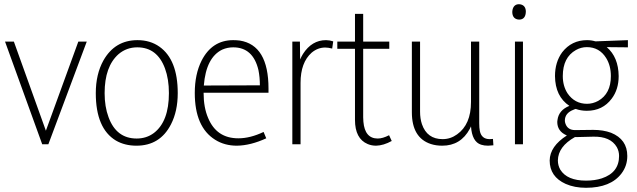

<svg xmlns="http://www.w3.org/2000/svg" viewBox="-20 -686 3028 913"><path d="M210 0 392.6 -488.3H352.5L198.2 -64.5L45.9 -488.3H3.9L180.7 0Z M629.9 -27.3Q533.2 -27.3 496.1 -128.9Q477.5 -178.7 477.5 -243.2Q477.5 -370.1 543.9 -428.7Q582 -460.9 632.8 -460.9Q727.5 -460.9 764.6 -360.4Q783.2 -309.6 783.2 -243.2Q783.2 -108.4 711.9 -53.7Q676.8 -27.3 629.9 -27.3ZM633.8 -495.1Q526.4 -495.1 471.7 -398.4Q435.5 -333 435.5 -243.2Q435.5 -75.2 531.2 -17.6Q573.2 6.8 628.9 6.8Q741.2 6.8 793 -94.7Q825.2 -157.2 825.2 -243.2Q825.2 -402.3 738.3 -463.9Q694.3 -495.1 633.8 -495.1Z M1246.1 -28.3 1233.4 -58.6Q1169.9 -28.3 1113.3 -28.3Q1009.8 -28.3 969.7 -125Q948.2 -174.8 948.2 -243.2V-245.1H1256.8V-264.6Q1256.8 -471.7 1120.1 -493.2Q1104.5 -495.1 1088.9 -495.1Q988.3 -495.1 938.5 -397.5Q906.2 -333 906.2 -244.1Q906.2 -82 1002.9 -21.5Q1047.9 6.8 1106.4 6.8Q1171.9 5.9 1246.1 -28.3ZM1088.9 -460.9Q1183.6 -460.9 1209 -352.5Q1215.8 -318.4 1215.8 -280.3L949.2 -279.3Q960 -413.1 1037.1 -450.2Q1061.5 -460.9 1088.9 -460.9Z M1409.2 0V-292Q1409.2 -388.7 1461.9 -435.5Q1491.2 -460 1526.4 -460Q1541 -460 1559.6 -455.1L1564.5 -489.3Q1546.9 -495.1 1530.3 -495.1Q1462.9 -495.1 1420.9 -429.7Q1413.1 -417 1407.2 -403.3L1406.2 -488.3H1370.1V0Z M1842.8 -15.6 1830.1 -43Q1799.8 -27.3 1776.4 -27.3Q1714.8 -27.3 1708 -107.4Q1707 -118.2 1707 -127.9V-454.1H1831.1V-488.3H1707V-620.1H1668V-488.3H1584V-454.1H1668V-116.2Q1668 -26.4 1728.5 -1Q1747.1 6.8 1768.6 6.8Q1803.7 5.9 1842.8 -15.6Z M2300.8 6.8Q2307.6 6.8 2326.2 4.9L2324.2 -25.4Q2317.4 -24.4 2308.6 -24.4Q2269.5 -24.4 2261.7 -63.5Q2258.8 -78.1 2258.8 -100.6V-488.3H2219.7V-201.2Q2219.7 -93.8 2153.3 -46.9Q2122.1 -24.4 2085 -24.4Q2010.7 -24.4 1986.3 -95.7Q1977.5 -122.1 1977.5 -155.3V-488.3H1938.5V-152.3Q1938.5 -30.3 2029.3 -1Q2053.7 6.8 2083 6.8Q2170.9 6.8 2213.9 -73.2Q2216.8 -79.1 2219.7 -85Q2224.6 -11.7 2267.6 2Q2282.2 6.8 2300.8 6.8Z M2466.8 0V-488.3H2428.7V0ZM2480.5 -629.9Q2480.5 -659.2 2456.1 -665Q2452.1 -666 2448.2 -666Q2422.9 -666 2417 -638.7Q2416 -633.8 2416 -629.9Q2416 -599.6 2440.4 -593.8Q2444.3 -592.8 2448.2 -592.8Q2474.6 -592.8 2479.5 -620.1Q2480.5 -626 2480.5 -629.9Z M2771.5 -192.4Q2712.9 -192.4 2678.7 -242.2Q2656.2 -277.3 2656.2 -324.2Q2656.2 -413.1 2718.8 -448.2Q2743.2 -461.9 2770.5 -461.9Q2830.1 -461.9 2862.3 -410.2Q2884.8 -374 2884.8 -324.2Q2884.8 -240.2 2824.2 -206.1Q2798.8 -192.4 2771.5 -192.4ZM2771.5 -495.1Q2698.2 -495.1 2653.3 -437.5Q2619.1 -390.6 2619.1 -324.2Q2620.1 -227.5 2687.5 -182.6Q2636.7 -162.1 2630.9 -115.2Q2629.9 -110.4 2629.9 -106.4Q2629.9 -62.5 2672.9 -43Q2674.8 -42 2675.8 -42Q2594.7 9.8 2593.8 77.1Q2593.8 154.3 2669.9 188.5Q2711.9 207 2766.6 207Q2883.8 207 2935.5 138.7Q2962.9 102.5 2962.9 55.7Q2962.9 -23.4 2885.7 -54.7Q2848.6 -68.4 2800.8 -68.4L2714.8 -67.4Q2679.7 -67.4 2668.9 -97.7Q2666 -105.5 2666 -112.3Q2666 -148.4 2707 -164.1Q2712.9 -167 2717.8 -168Q2742.2 -159.2 2770.5 -159.2Q2845.7 -159.2 2888.7 -216.8Q2921.9 -260.7 2921.9 -324.2Q2920.9 -414.1 2865.2 -461.9L2965.8 -460.9V-495.1L2811.5 -489.3Q2792 -495.1 2771.5 -495.1ZM2766.6 172.9Q2676.8 172.9 2644.5 121.1Q2632.8 100.6 2632.8 77.1Q2633.8 10.7 2713.9 -34.2H2723.6L2800.8 -36.1Q2882.8 -38.1 2913.1 13.7Q2923.8 33.2 2923.8 55.7Q2923.8 134.8 2841.8 162.1Q2808.6 172.9 2766.6 172.9Z"/></svg>

Font: Yaldevi Colombo ExtraLight
Style: Regular
Weight: 275
Designer: Sol Matas, Denzil Rajitha, Kosala Senevirathne and Pathum Egodawatta
Foundry: Mooniak
Version: Version 1.020 ; ttfautohint (v1.6)